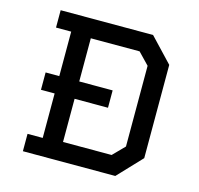

<svg xmlns="http://www.w3.org/2000/svg" viewBox="-97 -753 884 855"><g transform="rotate(15 345.0 -325.0)"><path d="M80 -650H506L610 -540V-110L506 0H80V-80H150V-285H87V-365H150V-570H80ZM242 -86H466L518 -139V-511L467 -564H242V-365H396V-285H242Z"/></g></svg>

Font: Graduate
Style: Regular
Weight: 400
Version: Version 1.001